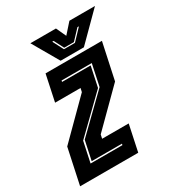

<svg xmlns="http://www.w3.org/2000/svg" viewBox="-179 -800 823 901"><g transform="rotate(-30 232.0 -349.0)"><path d="M-10 0 31 -192 218 -378.5 222.5 -398.5H84.5L114.5 -540H420L378 -344L195.5 -162.5L191 -141.5H335L305 0ZM86 -68H258.5L260 -75H96L118 -178.5L302 -357.5L326.5 -473.5H163L161.5 -466.5H316.5L293.5 -357.5L109.5 -178.5ZM205.5 -556 123.5 -698H262L287 -644L335 -698H473.5L331.5 -556ZM246 -595H305.5L360.5 -653H352.5L303 -600.5H250.5L223.5 -653H216Z"/></g></svg>

Font: Tourney Condensed ExtraBold
Style: Italic
Weight: 800
Width: 3
Italic angle: -12°
Designer: Tyler Finck
Foundry: Etcetera Type Co
Version: Version 1.010; ttfautohint (v1.8.3)